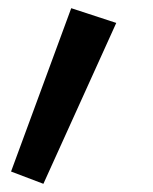

<svg xmlns="http://www.w3.org/2000/svg" viewBox="-20 -347 374 469"><path d="M264 -291 86 102 7 72 154 -327Z"/></svg>

Font: FiraGO Medium
Style: Italic
Weight: 500
Italic angle: -8°
Designer: bBox Type GmbH
Foundry: bBox Type GmbH
Version: Version 1.001